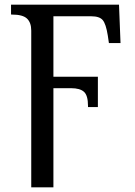

<svg xmlns="http://www.w3.org/2000/svg" viewBox="-20 -556 572 816"><path d="M207 -181.2V240.2H112.8V-425.8Q112.8 -460 94.7 -477.1Q76.7 -494.1 30.8 -494.1H26.9V-536.1H485.8L492.2 -373H442.9L438 -405.8Q430.2 -454.6 416.5 -470.7Q402.8 -486.8 368.2 -486.8H207V-230H396V-101.1H354V-106Q354 -150.4 336.9 -165.8Q319.8 -181.2 282.2 -181.2Z"/></svg>

Font: Noto Serif
Style: Regular
Weight: 400
Designer: Monotype Design team
Foundry: Monotype Imaging Inc.
Version: Version 1.02